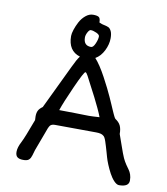

<svg xmlns="http://www.w3.org/2000/svg" viewBox="-100 -986 971 1115"><g transform="rotate(10 386.0 -428.5)"><path d="M58.1 -42Q58.1 -67.9 76.7 -103Q90.8 -129.4 132.3 -241.7Q131.3 -257.3 131.3 -263.2Q131.3 -284.2 138.2 -297.9Q145 -311.5 163.1 -324.2L287.1 -583Q308.6 -629.4 324.7 -649.9Q253.4 -671.4 253.4 -759.3Q253.4 -773.9 261 -797.1Q268.6 -820.3 281.2 -844.2Q293.9 -868.2 314.7 -885.5Q335.4 -902.8 358.4 -902.8Q382.3 -902.8 392.1 -896.2Q401.9 -889.6 401.9 -865.2V-864.7Q420.4 -856.4 430.7 -855Q448.2 -851.6 457.8 -846.9Q467.3 -842.3 474.6 -827.4Q481.9 -812.5 481.9 -785.6Q481.9 -749.5 463.4 -712.4Q444.8 -675.3 414.1 -657.7Q445.3 -623 480.5 -557.6Q515.6 -492.2 534.7 -449.2Q543 -430.7 552 -410.2Q561 -389.6 565.9 -378.2Q570.8 -366.7 575.9 -355.7Q581.1 -344.7 584.2 -338.6Q587.4 -332.5 590.3 -329.6Q612.3 -315.4 621.3 -296.9Q630.4 -278.3 630.4 -247.6Q637.2 -229.5 653.3 -182.6Q669.4 -135.7 679.2 -113.8Q687.5 -95.7 699 -78.6Q710.4 -61.5 717.8 -51.8Q725.1 -42 730.5 -26.6Q735.8 -11.2 735.8 8.3Q735.8 45.9 677.7 45.9Q664.1 45.9 647.9 29.1Q631.8 12.2 618.9 -12.2Q606 -36.6 596.2 -60.3Q586.4 -84 581.5 -101.6Q578.6 -111.8 573 -131.6Q567.4 -151.4 563.7 -163.3Q560.1 -175.3 555.4 -189.5Q550.8 -203.6 546.4 -211.4Q542 -219.2 537.6 -221.7Q525.4 -232.9 494.1 -232.9Q459.5 -232.9 379.9 -233.6Q300.3 -234.4 250.5 -234.4Q231.4 -234.4 222.9 -224.6Q214.4 -214.8 201.2 -174.8L162.1 -69.8Q150.9 -28.8 146.5 -22Q142.1 -14.6 137.2 -10.5Q132.3 -6.3 126 -4.6Q119.6 -2.9 115.5 -2.4Q111.3 -2 103.5 -2Q81.1 -2 69.6 -11Q58.1 -20 58.1 -42ZM378.4 -716.3Q391.1 -716.3 402.1 -741.5Q413.1 -766.6 413.1 -784.7Q413.1 -794.9 393.8 -803.7Q374.5 -812.5 360.4 -812.5Q352.1 -812.5 343 -795.7Q334 -778.8 334 -765.1Q334 -716.3 378.4 -716.3ZM260.3 -323.2Q313.5 -322.8 353 -322Q392.6 -321.3 409.4 -320.8Q426.3 -320.3 434.6 -320.3Q454.1 -320.3 498 -323.2Q491.7 -341.3 476.3 -374Q460.9 -406.7 447.8 -432.4Q434.6 -458 413.6 -498Q392.6 -538.1 387.7 -547.9Q377.9 -566.4 372.1 -566.4Q363.8 -566.4 319.6 -467.8Q275.4 -369.1 260.3 -323.2Z"/></g></svg>

Font: Short Stack
Style: Regular
Weight: 400
Designer: James Grieshaber
Foundry: James Grieshaber
Version: Version 1.002